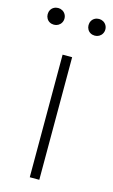

<svg xmlns="http://www.w3.org/2000/svg" viewBox="-140 -772 482 817"><g transform="rotate(15 101.0 -363.5)"><path d="M80 -540H122V0H80ZM154 -690Q154 -700.5 158.8 -709Q163.5 -717.5 172 -722.2Q180.5 -727 191 -727Q201 -727 209.5 -722.2Q218 -717.5 223 -709Q228 -700.5 228 -690Q228 -680 223 -671.5Q218 -663 209.5 -658.2Q201 -653.5 191 -653.5Q180.5 -653.5 172 -658.2Q163.5 -663 158.8 -671.5Q154 -680 154 -690ZM-26 -690Q-26 -700.5 -21.2 -709Q-16.5 -717.5 -8 -722.2Q0.5 -727 11 -727Q21 -727 29.5 -722.2Q38 -717.5 43 -709Q48 -700.5 48 -690Q48 -680 43 -671.5Q38 -663 29.5 -658.2Q21 -653.5 11 -653.5Q0.5 -653.5 -8 -658.2Q-16.5 -663 -21.2 -671.5Q-26 -680 -26 -690Z"/></g></svg>

Font: Tap Sans
Style: Regular
Weight: 400
Designer: Tap Payments
Foundry: Tap Payments
Version: Version 1.001;Glyphs 3.1.2 (3151)